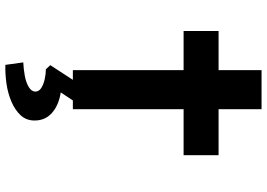

<svg xmlns="http://www.w3.org/2000/svg" viewBox="-156 -568 970 697"><g transform="rotate(90 328.5 -220.0)"><path d="M235 0V-685H377V0ZM93 -402V-529H544V-402ZM216 245 207 180Q231 179 255.5 174.5Q280 170 296.5 160Q313 150 313 136Q313 123 299.5 114.5Q286 106 267 102Q248 98 232 98L217 82L286 -24H361L316 44Q362 51 390 75.5Q418 100 418 139Q418 169 399 189.5Q380 210 349.5 223Q319 236 284 241Q249 246 216 245Z"/></g></svg>

Font: Lexend Peta SemiBold
Style: Regular
Weight: 600
Designer: Bonnie Shaver-Troup, Thomas Jockin
Foundry: Lexend
Version: Version 1.007